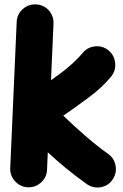

<svg xmlns="http://www.w3.org/2000/svg" viewBox="-20 -768 557 871"><path d="M490.2 47.4C503.4 28.3 508.3 7.8 504.4 -15.6C500.5 -38.6 489.3 -56.6 470.7 -69.8C404.8 -116.2 335 -178.2 267.1 -243.2C304.7 -269 343.8 -296.9 384.3 -327.1C424.3 -356.9 457.5 -388.2 484.4 -420.9C498.5 -438.5 504.9 -459 502.4 -482.4C500 -505.4 490.2 -524.4 472.7 -539.1C455.1 -553.7 434.6 -560.1 411.1 -557.6C387.7 -555.2 368.7 -544.9 354.5 -527.3C319.3 -484.9 266.6 -441.9 211.4 -404.3L222.7 -660.6C223.6 -683.6 216.3 -704.1 201.2 -721.2C185.5 -738.3 166 -747.1 143.1 -748C120.1 -749 100.1 -741.7 83 -726.6C65.9 -710.9 56.6 -691.4 55.7 -668.5L26.4 -5.9C25.4 17.1 32.7 37.1 48.3 54.2C64 71.3 83 80.6 106 81.5C128.9 82.5 149.4 75.2 166.5 59.6C183.6 43.9 192.4 24.9 193.4 2L196.8 -77.1C252.9 -24.9 311.5 22.9 373.5 66.9C392.1 80.1 413.1 85 436 81.5C459 77.6 477.1 66.4 490.2 47.4Z"/></svg>

Font: Mikhak Black
Style: Regular
Weight: 900
Designer: Amin Abedi
Version: Version 3.2